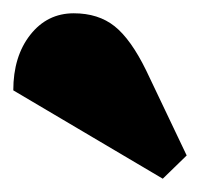

<svg xmlns="http://www.w3.org/2000/svg" viewBox="-20 -729 301 289"><path d="M225 -460 0 -593Q0 -644 25.5 -676.5Q51 -709 91 -709Q128 -709 152.5 -689.5Q177 -670 200 -623L261 -495Z"/></svg>

Font: Arapey Black
Style: Regular
Weight: 900
Designer: Eduardo Rodriguez Tunni
Foundry: Eduardo Rodriguez Tunni
Version: Version 4.000